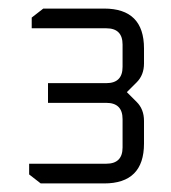

<svg xmlns="http://www.w3.org/2000/svg" viewBox="-20 -710 398 448"><path d="M48 -303V-328H228Q266 -328 266 -366V-432Q266 -470 228 -470H92V-516H228Q266 -516 266 -554V-606Q266 -644 228 -644H54V-669L81 -690H223Q316 -690 316 -597V-562Q316 -535 299 -518L276 -495L299 -472Q316 -455 316 -428V-375Q316 -282 223 -282H75Z"/></svg>

Font: Oxanium Light
Style: Regular
Weight: 300
Designer: Severin Meyer
Version: Version 1.000